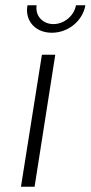

<svg xmlns="http://www.w3.org/2000/svg" viewBox="-20 -713 346 733"><path d="M178 -588C241 -588 296 -634 306 -693H270C263 -652 224 -621 184 -621C147 -621 119 -647 119 -682C119 -686 119 -689 120 -693H85C84 -687 83 -681 83 -675C83 -625 121 -588 178 -588ZM60 0H112L191 -504H140Z"/></svg>

Font: Arthouse Owned Light
Style: Italic
Weight: 300
Italic angle: -10°
Designer: Jeremy Tribby
Foundry: Tribby Type
Version: Version 1.000;PS 001.000;hotconv 1.0.88;makeotf.lib2.5.64775